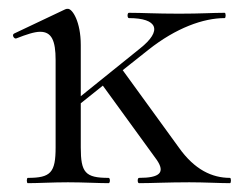

<svg xmlns="http://www.w3.org/2000/svg" viewBox="-20 -415 549 435"><path d="M295 0C325 0 359 -2 409 -2C444 -2 477 0 501 0C504 0 504 -12 501 -12C461 -12 421 -30 385 -81L258 -256L316 -302C379 -352 441 -374 489 -374C492 -374 492 -386 489 -386C461 -386 436 -384 386 -384C331 -384 304 -386 272 -386C268 -386 268 -374 272 -374C337 -374 349 -346 297 -305L163 -197V-313C163 -366 144 -395 134 -395C132 -395 130 -395 128 -394L12 -339C6 -336 12 -326 17 -328C40 -337 58 -343 71 -343C97 -343 106 -323 106 -279V-81C106 -24 95 -12 43 -12C40 -12 40 0 43 0C67 0 99 -2 134 -2C169 -2 202 0 226 0C230 0 230 -12 226 -12C173 -12 163 -24 163 -81V-181L213 -221L335 -53C355 -24 342 -12 295 -12C291 -12 291 0 295 0Z"/></svg>

Font: Cormorant Garamond
Style: Regular
Weight: 400
Designer: Christian Thalmann (Catharsis Fonts)
Foundry: Catharsis Fonts
Version: Version 4.002;Glyphs 3.4 (3410)